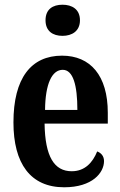

<svg xmlns="http://www.w3.org/2000/svg" viewBox="-20 -784 510 814"><path d="M245 -632C285 -632 319 -652 319 -698C319 -745 285 -764 245 -764C204 -764 173 -745 173 -698C173 -652 204 -632 245 -632ZM252 10C372 10 421 -52 421 -101C421 -123 408 -136 392 -142C373 -95 340 -58 284 -58C210 -58 171 -120 169 -260H437V-306C437 -464 363 -548 243 -548C112 -548 37 -453 37 -265C37 -91 109 10 252 10ZM308 -318H171C172 -428 200 -488 246 -488C290 -488 308 -423 308 -318Z"/></svg>

Font: Noto Serif Sinhala ExtraCondensed
Style: Bold
Weight: 700
Width: 2
Designer: Jelle Bosma - Monotype Design Team
Foundry: Monotype Imaging Inc.
Version: Version 2.007